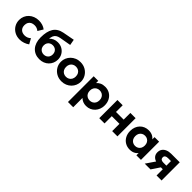

<svg xmlns="http://www.w3.org/2000/svg" viewBox="269 -2149 3772 3772"><g transform="rotate(45 2155.0 -262.5)"><path d="M308 15Q228 15 165 -20Q102 -55 65.8 -115.5Q29.5 -176 29.5 -252.5Q29.5 -310 51 -358.8Q72.5 -407.5 111.2 -443.8Q150 -480 202 -500Q254 -520 314.5 -520Q370 -520 417.2 -505Q464.5 -490 503 -460L437 -351Q413 -372.5 383.8 -383Q354.5 -393.5 322 -393.5Q276.5 -393.5 243.8 -377Q211 -360.5 193.2 -329Q175.5 -297.5 175.5 -253Q175.5 -186.5 214.8 -149Q254 -111.5 322 -111.5Q358.5 -111.5 390.8 -125Q423 -138.5 448 -162.5L509.5 -52Q468 -21 415 -3Q362 15 308 15Z M853 15Q789.5 15 737.5 -7.2Q685.5 -29.5 648.2 -71Q611 -112.5 591 -172.2Q571 -232 571 -307Q571 -390 585.2 -455Q599.5 -520 629.5 -568Q659.5 -616 707.5 -646.2Q755.5 -676.5 823 -689.5L1065 -735L1087 -613.5L851.5 -572Q800 -562.5 770 -541.5Q740 -520.5 725.5 -487.2Q711 -454 706.5 -406.5Q738 -440.5 781.2 -460.2Q824.5 -480 879.5 -480Q950.5 -480 1005 -448Q1059.5 -416 1090.5 -361.8Q1121.5 -307.5 1121.5 -242Q1121.5 -188.5 1102.2 -142Q1083 -95.5 1047.5 -60Q1012 -24.5 963 -4.8Q914 15 853 15ZM851.5 -111.5Q887 -111.5 915.8 -127.2Q944.5 -143 961 -171.8Q977.5 -200.5 977.5 -240Q977.5 -279.5 961 -308.5Q944.5 -337.5 916 -353Q887.5 -368.5 851.5 -368.5Q815 -368.5 786.2 -353Q757.5 -337.5 741 -308.5Q724.5 -279.5 724.5 -240Q724.5 -200.5 741.2 -171.8Q758 -143 786.8 -127.2Q815.5 -111.5 851.5 -111.5Z M1469.5 15Q1388 15 1325 -21.5Q1262 -58 1226.2 -118.8Q1190.5 -179.5 1190.5 -252.5Q1190.5 -306 1211 -354.2Q1231.5 -402.5 1269 -439.8Q1306.5 -477 1357.5 -498.5Q1408.5 -520 1469.5 -520Q1551 -520 1613.8 -483.5Q1676.5 -447 1712.2 -386.2Q1748 -325.5 1748 -252.5Q1748 -199.5 1727.5 -151Q1707 -102.5 1669.8 -65.2Q1632.5 -28 1581.5 -6.5Q1530.5 15 1469.5 15ZM1469.5 -111.5Q1508 -111.5 1538.5 -128.8Q1569 -146 1586.5 -177.8Q1604 -209.5 1604 -252.5Q1604 -296 1586.8 -327.5Q1569.5 -359 1539 -376.2Q1508.5 -393.5 1469.5 -393.5Q1430.5 -393.5 1399.8 -376.2Q1369 -359 1351.8 -327.5Q1334.5 -296 1334.5 -252.5Q1334.5 -209 1352 -177.5Q1369.5 -146 1400 -128.8Q1430.5 -111.5 1469.5 -111.5Z M1848.5 210V-505H1975.5V-443Q2004.5 -477.5 2049.2 -498.8Q2094 -520 2155.5 -520Q2228.5 -520 2285.5 -486.2Q2342.5 -452.5 2375 -392Q2407.5 -331.5 2407.5 -252.5Q2407.5 -196 2388.8 -147.5Q2370 -99 2336 -62.5Q2302 -26 2255.5 -5.5Q2209 15 2153 15Q2103.5 15 2063.8 -1.5Q2024 -18 1994 -48V210ZM2128.5 -111.5Q2167.5 -111.5 2198.2 -128.8Q2229 -146 2246.2 -177.5Q2263.5 -209 2263.5 -252.5Q2263.5 -296 2246 -327.5Q2228.5 -359 2198 -376.2Q2167.5 -393.5 2128.5 -393.5Q2090 -393.5 2059.5 -376.2Q2029 -359 2011.5 -327.5Q1994 -296 1994 -252.5Q1994 -209 2011.2 -177.5Q2028.5 -146 2059 -128.8Q2089.5 -111.5 2128.5 -111.5Z M2508 0V-505H2654V-319H2867V-505H3013V0H2867V-202H2654V0Z M3365.5 15Q3293 15 3236 -18.8Q3179 -52.5 3146.2 -113Q3113.5 -173.5 3113.5 -252.5Q3113.5 -312 3132.2 -361Q3151 -410 3185 -445.8Q3219 -481.5 3265.2 -500.8Q3311.5 -520 3365.5 -520Q3437.5 -520 3487.2 -489Q3537 -458 3560 -408L3539.5 -376.5V-505H3666.5V0H3539.5V-128.5L3560 -97Q3537 -47 3487.2 -16Q3437.5 15 3365.5 15ZM3389 -111.5Q3427 -111.5 3457 -128.8Q3487 -146 3504.2 -177.5Q3521.5 -209 3521.5 -252.5Q3521.5 -296 3504.2 -327.5Q3487 -359 3457 -376.2Q3427 -393.5 3389 -393.5Q3351.5 -393.5 3321.5 -376.2Q3291.5 -359 3274.2 -327.5Q3257 -296 3257 -252.5Q3257 -209 3274.2 -177.5Q3291.5 -146 3321.5 -128.8Q3351.5 -111.5 3389 -111.5Z M3771 0 3952 -265 3989 -174.5Q3929.5 -174.5 3884.5 -193.5Q3839.5 -212.5 3814.2 -248Q3789 -283.5 3789 -333Q3789 -387 3815.2 -425.2Q3841.5 -463.5 3889.8 -484.2Q3938 -505 4003.5 -505H4239V0H4100V-400.5H4019.5Q3977.5 -400.5 3955.2 -384.5Q3933 -368.5 3933 -337.5Q3933 -307 3953.2 -290Q3973.5 -273 4011.5 -273H4115V-173H4047L3931.5 0Z"/></g></svg>

Font: Geologica SemiBold
Style: Regular
Weight: 600
Designer: Sindre Bremnes, Frode Helland
Foundry: Monokrom Skriftforlag AS
Version: Version 1.010;gftools[0.9.28]